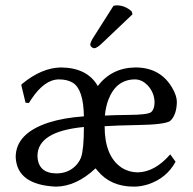

<svg xmlns="http://www.w3.org/2000/svg" viewBox="-20 -693 727 723"><path d="M407.2 -670.9Q413.6 -672.9 420.9 -672.9Q452.1 -671.9 476.1 -649.9L479 -639.2L363.8 -529.8Q344.7 -511.2 334 -511.2Q322.8 -514.2 319.8 -523.9Q320.8 -535.2 331.5 -551.8ZM295.9 -214.8Q121.6 -198.2 121.1 -106Q123 -41 191.9 -40Q241.7 -40 271.5 -76.2Q280.3 -87.4 285.2 -100.1Q295.9 -131.3 295.9 -214.8ZM375 -257.8Q411.1 -259.8 465.8 -260.3Q534.7 -260.7 548.8 -270.5Q561.5 -281.2 562 -306.2Q562 -344.7 534.2 -373.5Q513.7 -393.6 488.8 -394Q417 -394 387.7 -316.4Q377.9 -289.6 375 -257.8ZM202.1 -394Q147.9 -394 98.6 -320.3Q93.3 -312 88.9 -305.2L76.2 -306.2L60.1 -373L63 -377Q137.7 -438.5 210.9 -439Q309.1 -437.5 348.1 -369.1Q400.9 -438 490.2 -439Q583 -439 627.9 -363.3Q646 -332.5 646 -309.1Q645 -259.3 620.1 -236.8Q596.2 -223.6 499.5 -222.2Q418 -220.7 374 -217.8Q374 -105 437.5 -62Q464.8 -44.4 498 -43.9Q563 -44.9 621.1 -111.8L641.1 -84Q607.4 -21.5 536.6 1.5Q509.8 9.8 483.9 9.8Q396.5 9.8 347.2 -50.3Q344.2 -53.7 339.8 -59.1Q267.1 9.3 189.9 9.8Q43.9 2.9 39.1 -101.1Q39.1 -190.9 163.1 -231.4Q219.7 -249.5 295.9 -254.9Q294.4 -356 254.4 -381.3Q233.9 -394 202.1 -394Z"/></svg>

Font: Linux Biolinum Capitals O
Style: Small Caps
Weight: 400
Designer: Philipp H. Poll
Foundry: Philipp H. Poll
Version: Version 1.0.4